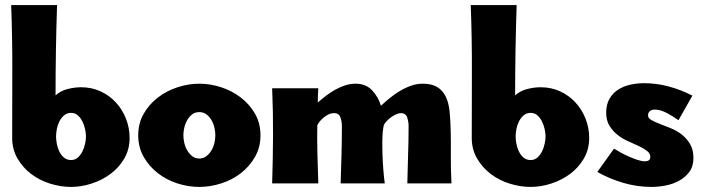

<svg xmlns="http://www.w3.org/2000/svg" viewBox="-20 -723 2776 757"><path d="M205 -703Q199 -524 199 -347Q219 -365 246.5 -372Q274 -379 300 -379Q341 -379 376 -363Q411 -347 436.5 -319.5Q462 -292 476.5 -255.5Q491 -219 491 -179Q491 -134 470 -98Q449 -62 416 -37.5Q383 -13 342 0.5Q301 14 260 14Q219 14 177.5 1Q136 -12 103 -37Q70 -62 49 -98Q28 -134 28 -179Q28 -311 28.5 -441Q29 -571 24 -703ZM260 -278Q244 -278 232.5 -268Q221 -258 214 -244Q207 -230 204 -214Q201 -198 201 -185Q201 -172 204 -156Q207 -140 214 -125.5Q221 -111 232.5 -101.5Q244 -92 260 -92Q276 -92 287 -102Q298 -112 305 -126Q312 -140 315.5 -156.5Q319 -173 319 -185Q319 -197 315.5 -213.5Q312 -230 305 -244Q298 -258 287 -268Q276 -278 260 -278Z M766 -393Q809 -393 852 -379Q895 -365 929.5 -338.5Q964 -312 985.5 -274.5Q1007 -237 1007 -190Q1007 -142 985.5 -104.5Q964 -67 930 -40.5Q896 -14 852.5 0Q809 14 766 14Q722 14 679 0Q636 -14 602 -40.5Q568 -67 546.5 -104.5Q525 -142 525 -190Q525 -237 546.5 -274.5Q568 -312 602.5 -338.5Q637 -365 680 -379Q723 -393 766 -393ZM766 -281Q749 -281 737.5 -272Q726 -263 718 -249Q710 -235 706.5 -219Q703 -203 703 -190Q703 -176 706.5 -160Q710 -144 718 -130.5Q726 -117 737.5 -107.5Q749 -98 766 -98Q782 -98 794 -107.5Q806 -117 814 -130.5Q822 -144 825.5 -160Q829 -176 829 -190Q829 -203 825.5 -219Q822 -235 814 -249Q806 -263 794 -272Q782 -281 766 -281Z M1586 0Q1587 -59 1589 -114.5Q1591 -170 1591 -227Q1591 -242 1585.5 -259.5Q1580 -277 1560 -277Q1552 -277 1541 -272Q1530 -267 1519.5 -259Q1509 -251 1501 -241.5Q1493 -232 1492 -224Q1488 -203 1487.5 -174Q1487 -145 1488 -114Q1489 -83 1491.5 -52.5Q1494 -22 1497 0H1323Q1325 -57 1326.5 -113.5Q1328 -170 1328 -227Q1328 -242 1322.5 -259.5Q1317 -277 1297 -277Q1278 -277 1258.5 -261.5Q1239 -246 1231 -229Q1230 -172 1231.5 -114.5Q1233 -57 1235 0H1053Q1056 -94 1056.5 -187.5Q1057 -281 1053 -375H1235Q1234 -361 1233.5 -347Q1233 -333 1233 -319Q1248 -332 1265.5 -345.5Q1283 -359 1302 -369.5Q1321 -380 1341 -386.5Q1361 -393 1382 -393Q1422 -393 1446.5 -367.5Q1471 -342 1482 -306Q1498 -321 1517 -336.5Q1536 -352 1557 -364.5Q1578 -377 1600.5 -385Q1623 -393 1646 -393Q1682 -393 1703.5 -380Q1725 -367 1737 -343Q1749 -319 1752.5 -284.5Q1756 -250 1757 -206.5Q1758 -163 1757.5 -111Q1757 -59 1760 0Z M2017 -703Q2011 -524 2011 -347Q2031 -365 2058.5 -372Q2086 -379 2112 -379Q2153 -379 2188 -363Q2223 -347 2248.5 -319.5Q2274 -292 2288.5 -255.5Q2303 -219 2303 -179Q2303 -134 2282 -98Q2261 -62 2228 -37.5Q2195 -13 2154 0.5Q2113 14 2072 14Q2031 14 1989.5 1Q1948 -12 1915 -37Q1882 -62 1861 -98Q1840 -134 1840 -179Q1840 -311 1840.5 -441Q1841 -571 1836 -703ZM2072 -278Q2056 -278 2044.5 -268Q2033 -258 2026 -244Q2019 -230 2016 -214Q2013 -198 2013 -185Q2013 -172 2016 -156Q2019 -140 2026 -125.5Q2033 -111 2044.5 -101.5Q2056 -92 2072 -92Q2088 -92 2099 -102Q2110 -112 2117 -126Q2124 -140 2127.5 -156.5Q2131 -173 2131 -185Q2131 -197 2127.5 -213.5Q2124 -230 2117 -244Q2110 -258 2099 -268Q2088 -278 2072 -278Z M2535 -268Q2535 -257 2548.5 -249.5Q2562 -242 2581.5 -234.5Q2601 -227 2624.5 -217.5Q2648 -208 2667.5 -193Q2687 -178 2700.5 -155.5Q2714 -133 2714 -100Q2714 -67 2698 -45.5Q2682 -24 2657.5 -10.5Q2633 3 2604 8.5Q2575 14 2548 14Q2492 14 2437.5 -2Q2383 -18 2335 -45L2401 -137Q2412 -130 2427.5 -121.5Q2443 -113 2460 -105.5Q2477 -98 2493.5 -92.5Q2510 -87 2523 -87Q2532 -87 2538 -91Q2544 -95 2544 -105Q2544 -118 2531 -128Q2518 -138 2499 -147Q2480 -156 2457 -166Q2434 -176 2415 -191Q2396 -206 2383 -227Q2370 -248 2370 -279Q2370 -311 2383 -333.5Q2396 -356 2417 -369.5Q2438 -383 2464.5 -389Q2491 -395 2519 -395Q2569 -395 2617 -382Q2665 -369 2710 -346L2655 -249Q2636 -263 2610 -277Q2584 -291 2561 -291Q2550 -291 2542.5 -285Q2535 -279 2535 -268Z"/></svg>

Font: CAT Rhythmus
Style: Regular
Weight: 400
Designer: Peter Wiegel nach alter Vorlage
Foundry: Peter Wiegel
Version: 1.000